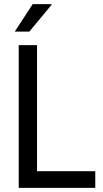

<svg xmlns="http://www.w3.org/2000/svg" viewBox="-20 -903 496 923"><path d="M51 -751 137 -883H227L228 -880L121 -751ZM70 -686H158V-80H438V0H70Z"/></svg>

Font: Archivo Narrow
Style: Regular
Weight: 400
Designer: Hector Gatti
Foundry: Omnibus-Type
Version: Version 1.003